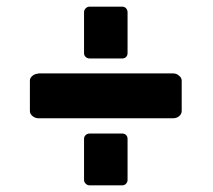

<svg xmlns="http://www.w3.org/2000/svg" viewBox="-20 -648 640 578"><path d="M250 -628H348Q355 -628 359.5 -623Q364 -618 364 -611V-488Q364 -481 359.5 -476.5Q355 -472 348 -472H250Q243 -472 238 -476.5Q233 -481 233 -488V-611Q233 -618 238 -623Q243 -628 250 -628ZM96 -427H501Q512 -427 519 -420Q527 -414 527 -405V-314Q527 -305 519.5 -298.5Q512 -292 501 -292H96Q86 -292 78 -298.5Q70 -305 70 -314V-405Q70 -414 78 -420Q80 -422 84.5 -424Q89 -426 93 -426ZM250 -246H348Q355 -246 359.5 -241.5Q364 -237 364 -230V-106Q364 -100 359.5 -95Q355 -90 348 -90H250Q243 -90 238 -95Q233 -100 233 -106V-230Q233 -237 238 -241.5Q243 -246 250 -246Z"/></svg>

Font: Grith.
Style: Regular
Weight: 400
Designer: Yosi Nasution
Version: Version 1.000;hotconv 1.0.109;makeotfexe 2.5.65596